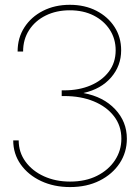

<svg xmlns="http://www.w3.org/2000/svg" viewBox="-20 -757 571 787"><path d="M267.1 9.8Q201.2 9.8 148.4 -14.9Q95.7 -39.6 64.9 -83Q34.2 -126.5 34.2 -181.6H56.6Q56.6 -132.8 84.5 -94.5Q112.3 -56.2 160.2 -34.4Q208 -12.7 267.1 -12.7Q330.6 -12.7 377.7 -36.4Q424.8 -60.1 451.2 -100.1Q477.5 -140.1 477.5 -188.5Q477.5 -241.2 447.3 -280.5Q417 -319.8 364.3 -341.6Q311.5 -363.3 243.7 -363.3H232.9V-386.7H243.7Q303.2 -386.7 350.8 -406.7Q398.4 -426.8 426.3 -463.6Q454.1 -500.5 454.1 -550.8Q454.1 -597.7 430.2 -634.8Q406.2 -671.9 364 -693.4Q321.8 -714.8 266.1 -714.8Q210.9 -714.8 167.5 -693.4Q124 -671.9 99.4 -633.8Q74.7 -595.7 74.7 -545.9H52.2Q52.2 -602.1 80.1 -645Q107.9 -688 156.2 -712.6Q204.6 -737.3 266.1 -737.3Q327.6 -737.3 375 -712.9Q422.4 -688.5 449.5 -646.5Q476.6 -604.5 476.6 -550.8Q476.6 -487.3 435.5 -439.7Q394.5 -392.1 322.8 -376V-375.5Q403.8 -360.4 451.9 -309.3Q500 -258.3 500 -188.5Q500 -132.8 470.5 -87.9Q440.9 -43 388.4 -16.6Q335.9 9.8 267.1 9.8Z"/></svg>

Font: Inter Display Thin
Style: Regular
Weight: 100
Designer: Rasmus Andersson
Foundry: rsms
Version: Version 4.000;git-a52131595